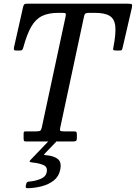

<svg xmlns="http://www.w3.org/2000/svg" viewBox="-20 -770 739 1045"><path d="M108.5 -17.5V-41Q108.5 -48.5 110.2 -51.8Q112 -55 119 -55H176.5Q193.5 -55 199 -58.8Q204.5 -62.5 207.5 -76.5L337 -680Q339.5 -692 337.5 -696Q335.5 -700 319.5 -700H297Q244 -700 209 -683Q174 -666 150.5 -625.5Q127 -585 107.5 -514Q105.5 -506 102.2 -500.5Q99 -495 87.5 -495H68Q56 -495 55.5 -501.5Q55 -508 57 -516L105.5 -731Q108 -742.5 112.2 -746.2Q116.5 -750 131 -750H675.5Q695 -750 697.8 -746Q700.5 -742 697.5 -727L647.5 -511Q645 -500.5 643 -497.8Q641 -495 627.5 -495H614.5Q599 -495 596.8 -498.5Q594.5 -502 597.5 -514.5Q611.5 -586.5 607.5 -626.8Q603.5 -667 577 -683.5Q550.5 -700 497 -700H464.5Q450.5 -700 445.2 -696.5Q440 -693 437.5 -681L308 -76Q305 -63 307.8 -59Q310.5 -55 327.5 -55H382Q393.5 -55 396 -51Q398.5 -47 398.5 -35V-20Q398.5 -6 393.8 -3Q389 0 376 0H122Q112.5 0 110.5 -3.8Q108.5 -7.5 108.5 -17.5ZM120.5 240 122.5 231.5Q124.5 223 128.8 220.8Q133 218.5 140.5 218Q171.5 215.5 200.2 204Q229 192.5 234 168Q240.5 138 215.2 127.8Q190 117.5 157 114.5Q143 113 141.5 109.8Q140 106.5 146.5 100L243.5 -1Q248 -6 259.5 -6H272Q293 -6 283.5 4L226.5 63Q218.5 71.5 219.5 72.8Q220.5 74 233.5 75Q273.5 78.5 295 95.8Q316.5 113 307.5 155Q300 191 272.5 212.5Q245 234 207.2 243.8Q169.5 253.5 130 254.5Q117 255 120.5 240Z"/></svg>

Font: Besley* Narrow
Style: Italic
Weight: 400
Width: 4
Italic angle: -13°
Designer: Owen Earl
Foundry: indestructible type*
Version: Version 3.000; ttfautohint (v1.8.3)